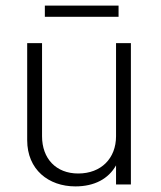

<svg xmlns="http://www.w3.org/2000/svg" viewBox="-20 -658 573 685"><path d="M403 -638H140V-598H403ZM394 -504V-172C394 -93 341 -39 259 -39C180 -39 130 -92 130 -172V-504H77V-158C77 -53 153 7 249 7C317 7 367 -20 394 -68V0H447V-504Z"/></svg>

Font: Arthouse Owned Light
Style: Regular
Weight: 300
Designer: Jeremy Tribby
Foundry: Tribby Type
Version: Version 1.000;PS 001.000;hotconv 1.0.88;makeotf.lib2.5.64775